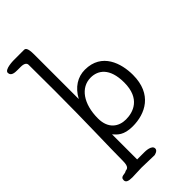

<svg xmlns="http://www.w3.org/2000/svg" viewBox="-379 -897 1212 1212"><g transform="rotate(-45 226.5 -291.5)"><path d="M136 -752C136 -814 122 -818 110 -818H20C15 -818 -64 -817 -64 -788C-64 -758 -30 -757 -8 -757H20C49 -757 65 -748 65 -730C65 -695 66 -592 66 -498C66 -211 57 -6 57 119C57 178 35 173 24 176C10 189 -26 175 -26 209C-26 227 -11 235 26 235C40 235 107 232 109 232C112 232 212 235 223 235C225 235 257 229 257 208C257 176 198 176 192 176H127V-48C149 -23 175 9 255 9C367 9 486 -47 486 -220C486 -321 446 -458 294 -458C230 -458 173 -423 136 -354ZM135 -182C135 -311 195 -397 285 -397C349 -397 413 -356 413 -225C413 -81 320 -52 256 -52C193 -52 135 -89 135 -182Z"/></g></svg>

Font: Life Savers
Style: Bold
Weight: 700
Designer: Pablo Impallari, Rodrigo Fuenzalida, Brenda Gallo
Foundry: Pablo Impallari, Rodrigo Fuenzalida, Brenda Gallo
Version: Version 3.000